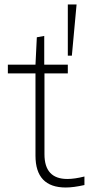

<svg xmlns="http://www.w3.org/2000/svg" viewBox="-20 -828 397 855"><path d="M273 7Q138 7 138 -135V-501H15V-540H138L144 -662L177 -668V-540H282V-501H178V-141Q178 -31 280 -31Q312 -31 356 -42V-4Q307 7 273 7ZM282 -808H321L300 -580H282Z"/></svg>

Font: Encode Sans Normal
Style: Thin
Weight: 100
Designer: Pablo Impallari, Andres Torresi
Foundry: Pablo Impallari, Andres Torresi
Version: Version 1.000; ttfautohint (v1.00) -l 8 -r 50 -G 200 -x 14 -